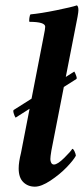

<svg xmlns="http://www.w3.org/2000/svg" viewBox="-20 -700 318 728"><path d="M32.2 -283.2 261.7 -428.7Q265.6 -422.4 269 -412.4Q272.5 -402.3 269.5 -400.4L39.1 -253.9Q35.2 -259.3 32 -270.3Q28.8 -281.2 32.2 -283.2ZM142.6 -546.9Q143.6 -552.7 146 -564.7Q148.4 -576.7 149.9 -585.2Q151.4 -593.8 151.4 -598.6Q151.4 -617.2 91.8 -617.2Q89.8 -620.1 91.3 -631.3Q92.8 -642.6 95.7 -645.5Q133.3 -648.9 193.4 -661.1Q253.4 -673.3 271.5 -679.7Q277.3 -676.3 277.3 -661.1Q277.3 -648.9 264.6 -587.9L174.8 -128.9Q170.9 -105.5 170.9 -96.7Q170.9 -88.9 174.3 -82.5Q177.7 -76.2 184.6 -76.2Q198.2 -76.2 223.9 -101.6Q249.5 -127 253.9 -135.7Q258.3 -135.7 262.9 -125.5Q267.6 -115.2 267.6 -109.4Q258.3 -92.3 232.4 -65.4Q206.5 -38.6 171.6 -15.4Q136.7 7.8 112.3 7.8Q85.9 7.8 68.4 -9.3Q50.8 -26.4 50.8 -61.5Q50.8 -85 59.6 -120.1Z"/></svg>

Font: Crimson
Style: BoldItalic
Weight: 700
Italic angle: -11°
Version: Version 0.8